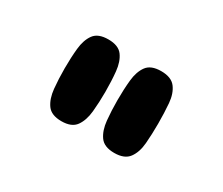

<svg xmlns="http://www.w3.org/2000/svg" viewBox="-60 -862 626 539"><g transform="rotate(30 252.5 -592.0)"><path d="M166 -461Q133 -461 119.5 -480Q106 -499 103 -529.5Q100 -560 100 -594Q100 -629 103 -659Q106 -689 119.5 -707.5Q133 -726 166 -726Q199 -726 212.5 -707.5Q226 -689 229 -659Q232 -629 232 -594Q232 -560 229 -529.5Q226 -499 212.5 -480Q199 -461 166 -461ZM339 -458Q306 -458 292.5 -477Q279 -496 276 -526.5Q273 -557 273 -591Q273 -626 276 -656Q279 -686 292.5 -704.5Q306 -723 339 -723Q372 -723 386 -704.5Q400 -686 402.5 -656Q405 -626 405 -591Q405 -557 402.5 -526.5Q400 -496 386 -477Q372 -458 339 -458Z"/></g></svg>

Font: Cherry Bomb One
Style: Regular
Weight: 400
Designer: satsuyako
Foundry: satsuyako
Version: Version 4.100; ttfautohint (v1.8.3)